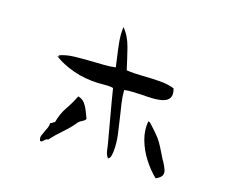

<svg xmlns="http://www.w3.org/2000/svg" viewBox="-101 -884 1201 1003"><g transform="rotate(15 500.0 -382.0)"><path d="M785 -500Q794 -467 783.5 -450Q773 -433 749.5 -427Q726 -421 695 -421.5Q664 -422 632 -425Q605 -426 580.5 -427Q556 -428 538 -425Q537 -393 542 -357.5Q547 -322 553 -285Q560 -240 566 -194Q572 -148 568 -105Q567 -94 563.5 -78.5Q560 -63 549 -58Q536 -74 533.5 -96.5Q531 -119 527 -141Q517 -200 503.5 -275Q490 -350 479 -420Q466 -424 452.5 -424.5Q439 -425 424 -425Q417 -425 410 -425Q403 -425 396 -425Q323 -428 261 -450Q199 -472 154 -506Q164 -505 165.5 -507Q167 -509 159 -511Q196 -525 243 -526Q290 -527 339 -526Q372 -525 404 -524.5Q436 -524 465 -528Q463 -541 461.5 -554Q460 -567 458 -580Q452 -620 448 -660Q444 -700 449 -742Q482 -703 496.5 -645.5Q511 -588 524 -528Q561 -522 609 -521.5Q657 -521 704.5 -517.5Q752 -514 785 -500ZM387 -228Q381 -218 369.5 -213Q358 -208 349 -200Q321 -165 286.5 -135.5Q252 -106 221 -72Q214 -73 209.5 -69.5Q205 -66 201 -62Q197 -58 192.5 -55Q188 -52 182 -55Q176 -70 181 -83Q186 -96 193 -110Q199 -121 204 -133Q209 -145 209 -158Q217 -159 221 -163.5Q225 -168 232 -169Q245 -218 270 -254Q295 -290 315 -331Q338 -324 350.5 -307.5Q363 -291 371 -270Q379 -249 387 -228ZM824 -130Q825 -127 826.5 -124.5Q828 -122 830 -120Q842 -97 848.5 -79.5Q855 -62 849 -48Q843 -34 816 -22Q780 -56 750.5 -102.5Q721 -149 707 -200Q693 -251 702 -300Q710 -298 713.5 -294.5Q717 -291 724 -283Q736 -270 747 -257.5Q758 -245 771 -228Q786 -207 798 -182Q810 -157 824 -130Z"/></g></svg>

Font: Yuji Boku
Style: Regular
Weight: 400
Designer: Kataoka Yuji
Foundry: Kinuta Font Factory
Version: Version 3.002